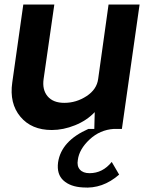

<svg xmlns="http://www.w3.org/2000/svg" viewBox="-20 -570 642 849"><path d="M483.9 0Q421.9 3.9 376 46.9Q330.1 89.8 324.2 137.2Q319.3 164.1 333.3 179.9Q347.2 195.8 376 195.8Q434.1 195.8 474.1 146L506.8 202.1Q433.6 266.1 346.2 258.8Q291 255.9 260.5 228Q230 200.2 236.8 147.9Q251 52.7 371.1 0H397L398.9 -74.2Q363.8 -37.1 311.8 -16.1Q259.8 4.9 209 4.9Q119.1 4.9 70.1 -54Q21 -112.8 34.2 -205.1L83 -549.8H220.2L172.9 -221.2Q166 -173.3 190.4 -144.3Q214.8 -115.2 264.2 -115.2Q317.4 -115.2 362.8 -145Q408.2 -174.8 414.1 -221.2L460 -549.8H597.2L519 0Z"/></svg>

Font: Oakes Grotesk
Style: SemiBold Italic
Weight: 600
Designer: Samuel Oakes
Foundry: Samuel Oakes
Version: Version 1.0 | wf-rip DC20170320